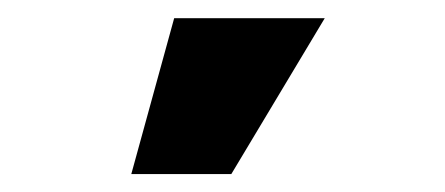

<svg xmlns="http://www.w3.org/2000/svg" viewBox="-20 -804 487 210"><path d="M123.6 -613.6 170.5 -784.1H335.2L233 -613.6Z"/></svg>

Font: Karasuma Gothic
Style: Black
Weight: 900
Designer: Rasmus Andersson / Ryoko Nishizuka
Foundry: Genbu
Version: Version 1.00